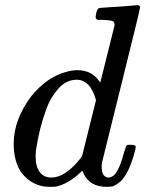

<svg xmlns="http://www.w3.org/2000/svg" viewBox="-20 -714 563 744"><path d="M438 -688Q453 -689 472 -690.5Q491 -692 500.5 -693Q510 -694 511 -694Q523 -694 523 -686Q523 -679 449.5 -383.5Q376 -88 375 -83Q374 -78 374 -68Q374 -26 402 -26Q411 -27 422 -35Q443 -55 463 -131Q469 -151 473 -152Q475 -153 483 -153H487Q506 -153 506 -145Q506 -141 503 -129Q481 -45 449 -13Q436 0 417 8Q409 10 393 10Q330 10 305 -39Q300 -52 300 -51Q299 -52 296 -50Q294 -48 292 -46Q244 -1 197 9Q191 10 172 10Q106 10 63 -45Q33 -89 33 -157Q33 -250 101 -341Q163 -417 239 -436Q260 -442 280 -442Q335 -442 364 -400Q369 -394 369 -396Q370 -400 396.5 -505.5Q423 -611 424 -616Q424 -628 418 -632Q407 -636 378 -637H357Q351 -643 350.5 -645Q350 -647 353 -664Q358 -683 366 -683Q367 -683 376.5 -684Q386 -685 403.5 -686Q421 -687 438 -688ZM352 -326Q330 -405 277 -405Q237 -405 206.5 -371Q176 -337 160 -293Q131 -214 119 -129Q119 -126 118.5 -118Q118 -110 118 -106Q118 -70 133.5 -48Q149 -26 179 -26Q232 -26 290 -98L298 -109Z"/></svg>

Font: MathJax_Math
Style: Italic
Weight: 400
Version: Version 1.1